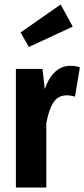

<svg xmlns="http://www.w3.org/2000/svg" viewBox="-20 -838 377 858"><path d="M337 -537 315 -406Q297 -412 278 -412Q240 -412 219 -380.5Q198 -349 187 -287V0H51V-530H170L180 -440Q217 -544 296 -544Q319 -544 337 -537ZM251 -818 305 -719 109 -628 72 -693Z"/></svg>

Font: Fira Sans Extra Condensed SemiBold
Style: Regular
Weight: 600
Width: 1
Designer: Carrois Corporate & Edenspiekermann AG
Foundry: Carrois Corporate GbR & Edenspiekermann AG
Version: Version 4.203